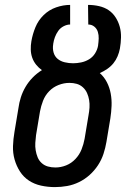

<svg xmlns="http://www.w3.org/2000/svg" viewBox="-20 -755 540 783"><path d="M204 8Q175 8 147.5 2Q120 -4 98 -18.5Q76 -33 61.5 -55.5Q47 -78 39.5 -104.5Q32 -131 33 -159.5Q34 -188 39 -217L55 -313Q58 -336 65 -358Q72 -380 84 -400.5Q96 -421 113 -438.5Q130 -456 151 -469Q138 -478 127.5 -491Q117 -504 111.5 -519.5Q106 -535 105.5 -552.5Q105 -570 108 -587Q113 -616 124.5 -644Q136 -672 158 -693.5Q180 -715 209 -725Q238 -735 266 -735V-655Q253 -655 239.5 -648Q226 -641 217.5 -629Q209 -617 204 -603.5Q199 -590 197 -576V-575Q194 -557 198.5 -541Q203 -525 215 -515Q227 -505 244 -501Q261 -497 278 -497Q294 -497 311 -500.5Q328 -504 343 -513Q358 -522 367.5 -537Q377 -552 380 -569V-570Q382 -584 382.5 -598Q383 -612 379 -625Q375 -638 364.5 -646.5Q354 -655 340 -655L339 -735Q362 -735 384 -730Q406 -725 423 -713.5Q440 -702 451.5 -684Q463 -666 468.5 -645.5Q474 -625 473.5 -602.5Q473 -580 469 -557Q466 -541 459.5 -525.5Q453 -510 442.5 -497Q432 -484 417.5 -474Q403 -464 387 -457Q405 -441 416 -419.5Q427 -398 431.5 -373.5Q436 -349 435 -323.5Q434 -298 430 -272L414 -176Q410 -152 402 -127.5Q394 -103 379.5 -81Q365 -59 345.5 -41.5Q326 -24 302.5 -12.5Q279 -1 254 3.5Q229 8 204 8ZM206 -72Q228 -72 249.5 -80.5Q271 -89 287.5 -106.5Q304 -124 312.5 -145.5Q321 -167 325 -189L341 -285Q344 -301 345 -316.5Q346 -332 343.5 -347Q341 -362 335 -375.5Q329 -389 318 -399Q307 -409 293 -413Q279 -417 263 -417Q241 -417 219 -408.5Q197 -400 180.5 -383Q164 -366 155.5 -344Q147 -322 143 -300L127 -204Q125 -188 124 -172.5Q123 -157 125.5 -142Q128 -127 133.5 -113.5Q139 -100 150 -90Q161 -80 175.5 -76Q190 -72 206 -72Z"/></svg>

Font: Iosevka Curly Slab Medium
Style: Italic
Weight: 500
Italic angle: -9°
Monospace: yes
Designer: Belleve Invis
Foundry: Belleve Invis
Version: Version 22.1.2; ttfautohint (v1.8.4)